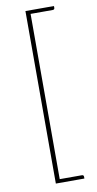

<svg xmlns="http://www.w3.org/2000/svg" viewBox="-97 -796 487 964"><g transform="rotate(-10 146.0 -314.0)"><path d="M106.5 125.5V-754H252V-745Q252 -735.5 242 -735.5H129.5V107H242Q252 107 252 116.5V125.5Z"/></g></svg>

Font: Lato Thin
Style: Regular
Weight: 200
Designer: Lukasz Dziedzic
Foundry: tyPoland Lukasz Dziedzic
Version: Version 2.007; 2014-02-27